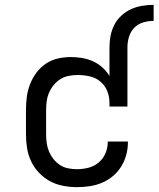

<svg xmlns="http://www.w3.org/2000/svg" viewBox="-20 -763 653 791"><path d="M431 -568Q431 -592 435.5 -615.5Q440 -639 451 -660.5Q462 -682 480 -698.5Q498 -715 519.5 -725Q541 -735 565 -739Q589 -743 613 -743V-677Q591 -677 569.5 -670.5Q548 -664 533 -648.5Q518 -633 511.5 -611.5Q505 -590 505 -568ZM297 8Q269 8 240 2.5Q211 -3 186 -16.5Q161 -30 141 -51Q121 -72 108.5 -98Q96 -124 91.5 -152.5Q87 -181 87 -210V-310Q87 -337 90.5 -364Q94 -391 104 -416.5Q114 -442 130.5 -464Q147 -486 169.5 -501Q192 -516 218.5 -522Q245 -528 272 -528Q295 -528 318.5 -524Q342 -520 363 -510.5Q384 -501 401.5 -485.5Q419 -470 431 -450V-568H505V-324H431V-340Q431 -365 421.5 -388.5Q412 -412 393 -427.5Q374 -443 349.5 -448.5Q325 -454 300 -454Q282 -454 263.5 -450.5Q245 -447 229.5 -437.5Q214 -428 202 -413.5Q190 -399 182.5 -382Q175 -365 172.5 -346.5Q170 -328 170 -310V-210Q170 -192 172.5 -173.5Q175 -155 182 -138.5Q189 -122 200.5 -107.5Q212 -93 227.5 -83Q243 -73 261 -69.5Q279 -66 297 -66Q321 -66 344.5 -72Q368 -78 386.5 -93.5Q405 -109 414.5 -131.5Q424 -154 424 -178V-180H507V-177Q507 -150 500 -124.5Q493 -99 479 -76.5Q465 -54 444.5 -37Q424 -20 400 -10Q376 0 350 4Q324 8 297 8Z"/></svg>

Font: Iosevka HT Extended
Style: Regular
Weight: 400
Width: 7
Monospace: yes
Designer: Belleve Invis
Foundry: Belleve Invis
Version: Version 32.3.0; ttfautohint (v1.8.4)